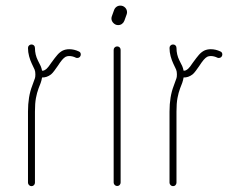

<svg xmlns="http://www.w3.org/2000/svg" viewBox="-20 -651 836 673"><path d="M90.3 -495.1Q95.7 -495.1 99.1 -491.7Q102.5 -488.3 102.5 -482.9Q102.5 -459.5 112.8 -439Q119.6 -425.8 122.6 -419.4Q125.5 -413.1 127.4 -403.3Q131.3 -402.8 134.8 -404.3Q138.2 -405.8 143.1 -409.7Q148.9 -414.6 160.2 -431.6Q172.9 -449.2 181.2 -458.7Q189.5 -468.3 199.7 -473.6Q210 -478.5 222.7 -478.5Q239.7 -478.5 256.3 -470.7Q263.2 -467.8 263.2 -460Q263.2 -455.1 259.8 -451.4Q256.3 -447.8 251 -447.8Q248 -447.8 246.1 -448.7Q234.4 -454.6 222.2 -454.6Q216.3 -454.6 210.4 -452.1Q204.1 -448.7 197.5 -440.9Q190.9 -433.1 182.1 -419.4Q176.3 -411.1 170.2 -402.8Q164.1 -394.5 158.7 -390.1Q144 -378.9 127.4 -379.4Q126 -370.1 122.6 -360.4Q119.1 -350.6 115.2 -341.3Q109.4 -325.7 106 -307.4Q102.5 -289.1 102.5 -259.8V-10.7Q102.5 -5.9 99.1 -2.2Q95.7 1.5 90.3 1.5Q85.4 1.5 81.8 -2.2Q78.1 -5.9 78.1 -10.7V-259.8Q78.1 -312.5 92.8 -350.1Q101.1 -372.6 102.5 -377Q104 -381.3 104 -390.6Q104 -400.4 101.3 -407Q98.6 -413.6 91.3 -428.2Q85.9 -439.5 82 -453.9Q78.1 -468.3 78.1 -482.9Q78.1 -488.3 81.8 -491.7Q85.4 -495.1 90.3 -495.1Z M390.6 1Q385.7 1 382.1 -2.7Q378.4 -6.3 378.4 -11.2V-476.1Q378.4 -481.4 382.1 -484.9Q385.7 -488.3 390.6 -488.3Q396 -488.3 399.4 -484.9Q402.8 -481.4 402.8 -476.1V-11.2Q402.8 -6.3 399.4 -2.7Q396 1 390.6 1ZM394 -563Q384.8 -563 377.7 -570.1Q370.6 -577.1 370.6 -586.4Q370.6 -589.8 372.1 -594.2L379.9 -615.7Q382.3 -622.6 388.2 -627Q394 -631.3 401.9 -631.3Q411.6 -631.3 418.5 -624.5Q425.3 -617.7 425.3 -607.9Q425.3 -604.5 423.8 -600.1L416 -578.6Q413.6 -571.8 407.7 -567.4Q401.9 -563 394 -563Z M586.4 -495.1Q591.8 -495.1 595.2 -491.7Q598.6 -488.3 598.6 -482.9Q598.6 -459.5 608.9 -439Q615.7 -425.8 618.7 -419.4Q621.6 -413.1 623.5 -403.3Q627.4 -402.8 630.9 -404.3Q634.3 -405.8 639.2 -409.7Q645 -414.6 656.2 -431.6Q668.9 -449.2 677.2 -458.7Q685.5 -468.3 695.8 -473.6Q706.1 -478.5 718.8 -478.5Q735.8 -478.5 752.4 -470.7Q759.3 -467.8 759.3 -460Q759.3 -455.1 755.9 -451.4Q752.4 -447.8 747.1 -447.8Q744.1 -447.8 742.2 -448.7Q730.5 -454.6 718.3 -454.6Q712.4 -454.6 706.5 -452.1Q700.2 -448.7 693.6 -440.9Q687 -433.1 678.2 -419.4Q672.4 -411.1 666.3 -402.8Q660.2 -394.5 654.8 -390.1Q640.1 -378.9 623.5 -379.4Q622.1 -370.1 618.7 -360.4Q615.2 -350.6 611.3 -341.3Q605.5 -325.7 602.1 -307.4Q598.6 -289.1 598.6 -259.8V-10.7Q598.6 -5.9 595.2 -2.2Q591.8 1.5 586.4 1.5Q581.5 1.5 577.9 -2.2Q574.2 -5.9 574.2 -10.7V-259.8Q574.2 -312.5 588.9 -350.1Q597.2 -372.6 598.6 -377Q600.1 -381.3 600.1 -390.6Q600.1 -400.4 597.4 -407Q594.7 -413.6 587.4 -428.2Q582 -439.5 578.1 -453.9Q574.2 -468.3 574.2 -482.9Q574.2 -488.3 577.9 -491.7Q581.5 -495.1 586.4 -495.1Z"/></svg>

Font: Velvelyne Light
Style: Regular
Weight: 200
Designer: Manon Van der Borght et Mariel Nils
Foundry: Velvetyne
Version: Version 1.070